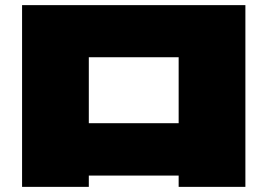

<svg xmlns="http://www.w3.org/2000/svg" viewBox="-20 -740 1040 748"><path d="M66 -720H936V-12H676V-56H326V-12H66ZM326 -260H676V-517H326Z"/></svg>

Font: Mantou Sans
Style: Regular
Weight: 400
Designer: Mant0u / artakana
Foundry: Mant0u / artakana
Version: Version 1.001;October 22, 2023;FontCreator 14.0.0.2901 64-bi